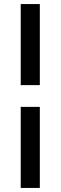

<svg xmlns="http://www.w3.org/2000/svg" viewBox="-20 -795 298 945"><path d="M176 -775V-376H82V-775ZM176 -269V130H82V-269Z"/></svg>

Font: Raleway SemiBold
Style: Regular
Weight: 600
Designer: Matt McInerney, Pablo Impallari, Rodrigo Fuenzalida
Foundry: Matt McInerney, Pablo Impallari, Rodrigo Fuenzalida
Version: Version 4.026